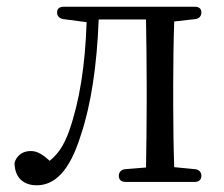

<svg xmlns="http://www.w3.org/2000/svg" viewBox="-20 -538 666 572"><path d="M89 14C142 14 187 -26 221 -136C251 -225 269 -344 274 -480H415C416 -424 417 -341 417 -287V-228C417 -175 416 -95 415 -39L353 -34C341 -33 334 -25 334 -14C334 -3 341 4 354 4H560C573 4 580 -3 580 -14C580 -25 573 -33 561 -34L499 -40C497 -95 496 -175 496 -228V-287C496 -339 497 -418 499 -474L561 -481C573 -482 580 -490 580 -501C580 -512 573 -518 560 -518H170C157 -518 150 -512 150 -501C150 -490 157 -483 169 -481L238 -472C234 -344 217 -236 186 -148C171 -106 154 -80 128 -59C107 -78 91 -88 72 -88C53 -88 39 -81 29 -66C24 -58 22 -51 24 -42C28 -5 54 14 89 14Z"/></svg>

Font: 寒蝉锦书宋
Style: Regular
Weight: 400
Designer: 寒蝉锦书宋{Warren} 思源宋体{Ryoko NISHIZUKA 西塚涼子 (kana & ideographs); Frank Grießhammer (Latin, Greek & Cyrillic); Wenlong ZHANG 
Foundry: Adobe & ChillType
Version: Version 2.000;Glyphs 3.1.1 (3135)